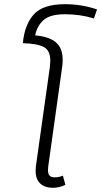

<svg xmlns="http://www.w3.org/2000/svg" viewBox="-20 -885 483 916"><path d="M148 -716Q213 -711 246 -683.5Q279 -656 279 -600Q279 -580 277 -569L210 -90Q209 -84 209 -73Q209 -55 216.5 -47Q224 -39 241 -39Q262 -39 280 -47L292 -3Q262 11 232 11Q194 11 172 -9.5Q150 -30 150 -70Q150 -83 151 -90L218 -566Q220 -588 220 -595Q220 -644 189.5 -660.5Q159 -677 89 -679Q97 -766 140.5 -815.5Q184 -865 290 -865Q370 -865 443 -840L428 -797Q364 -817 289 -817Q219 -817 187.5 -789Q156 -761 148 -716Z"/></svg>

Font: FiraGO Light
Style: Italic
Weight: 300
Italic angle: -8°
Designer: bBox Type GmbH
Foundry: bBox Type GmbH
Version: Version 1.001